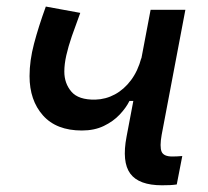

<svg xmlns="http://www.w3.org/2000/svg" viewBox="-20 -547 626 577"><path d="M226.1 -154.8Q149.4 -154.8 109.1 -200.2Q68.8 -245.6 68.8 -318.4Q68.8 -364.7 82.3 -415.8Q95.7 -466.8 117.7 -527.3L221.2 -508.3Q207 -470.2 196 -438.5Q185.1 -406.7 179.2 -380.4Q173.3 -354 173.3 -332Q173.3 -296.4 194.6 -271.5Q215.8 -246.6 266.6 -247.6Q297.9 -248.5 325.4 -263.4Q353 -278.3 373.8 -306.2Q394.5 -334 404.8 -373L394.5 -243.7H369.1Q358.9 -223.1 339.6 -202.6Q320.3 -182.1 292 -168.5Q263.7 -154.8 226.1 -154.8ZM466.8 9.8Q397.5 9.8 371.6 -25.1Q345.7 -60.1 360.4 -136.7L432.6 -517.6H537.1L465.8 -141.6Q459.5 -106 465.6 -91.3Q471.7 -76.7 497.6 -76.7Q511.2 -76.7 527.8 -78.1L511.2 7.3Q502 8.8 491 9.3Q480 9.8 466.8 9.8Z"/></svg>

Font: Cascadia Mono NF
Style: Italic
Weight: 400
Italic angle: -10°
Monospace: yes
Designer: Aaron Bell
Foundry: Saja Typeworks
Version: Version 2404.023